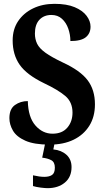

<svg xmlns="http://www.w3.org/2000/svg" viewBox="-20 -744 546 1001"><path d="M239 10Q158 10 112 -10.5Q66 -31 47.5 -63Q29 -95 29 -128Q29 -176 58 -196.5Q87 -217 125 -217Q127 -133 164.5 -90Q202 -47 254 -47Q304 -47 331 -78.5Q358 -110 358 -157Q358 -212 320 -244Q282 -276 210 -310Q119 -354 82.5 -406.5Q46 -459 46 -533Q46 -592 75 -634.5Q104 -677 153 -700.5Q202 -724 264 -724Q328 -724 369.5 -706.5Q411 -689 431.5 -661.5Q452 -634 452 -605Q452 -570 427.5 -550Q403 -530 347 -530Q347 -563 336 -594.5Q325 -626 303 -646Q281 -666 248 -666Q209 -666 185.5 -641Q162 -616 162 -569Q162 -540 173.5 -516Q185 -492 217 -469Q249 -446 308 -418Q399 -376 437 -325.5Q475 -275 475 -200Q475 -135 445.5 -88Q416 -41 363.5 -15.5Q311 10 239 10ZM228 237Q215 237 191.5 234Q168 231 152 226V170Q187 178 211 178Q237 178 251.5 168Q266 158 266 130Q266 101 247 91Q228 81 200 78L218 -9H267L258 35Q300 39 326.5 63Q353 87 353 127Q353 179 318 208Q283 237 228 237Z"/></svg>

Font: Noto Serif Hebrew Condensed
Style: Bold
Weight: 700
Width: 3
Designer: Monotype Design Team
Foundry: Monotype Imaging Inc.
Version: Version 2.004; ttfautohint (v1.8.4.7-5d5b)